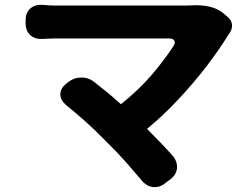

<svg xmlns="http://www.w3.org/2000/svg" viewBox="-20 -730 1040 794"><path d="M416 -148Q373 -192 334 -227Q295 -262 254 -295Q230 -315 229.5 -339.5Q229 -364 254 -384L260 -389Q285 -409 315.5 -409.5Q346 -410 371 -390Q398 -369 423.5 -348Q449 -327 480 -299Q554 -358 607 -420Q660 -482 697 -539Q706 -553 701 -562Q696 -571 680 -571Q644 -571 592.5 -571Q541 -571 484 -571Q427 -571 372.5 -571Q318 -571 274 -571Q230 -571 205 -571Q189 -571 175 -570Q161 -569 157 -569Q125 -567 105.5 -584.5Q86 -602 86 -634V-646Q86 -678 105.5 -695Q125 -712 156 -710Q164 -709 180 -708Q196 -707 205 -707Q222 -707 260.5 -707Q299 -707 351 -707Q403 -707 460.5 -707Q518 -707 573.5 -707Q629 -707 675 -707Q721 -707 748 -707Q748 -707 760.5 -707.5Q773 -708 780 -708Q812 -710 846 -702.5Q880 -695 904 -675L920 -661Q938 -647 939.5 -627.5Q941 -608 927 -590Q927 -589 926 -588Q925 -587 923 -584Q887 -525 834.5 -456.5Q782 -388 718.5 -320Q655 -252 588 -197Q619 -166 643.5 -140.5Q668 -115 693 -87Q714 -63 712 -35.5Q710 -8 684 12L665 26Q640 47 612.5 43.5Q585 40 565 15Q532 -24 499 -61.5Q466 -99 416 -148Z"/></svg>

Font: Chiron GoRound TC EB
Style: Regular
Weight: 700
Designer: Ryoko NISHIZUKA 西塚涼子 (kana, bopomofo & ideographs); Paul D. Hunt (Latin, Greek & Cyrillic); Sandoll Communications 산돌커뮤니
Foundry: Adobe
Version: Version 1.000;hotconv 1.1.1;makeotfexe 2.6.0